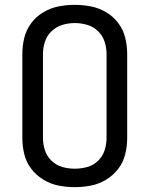

<svg xmlns="http://www.w3.org/2000/svg" viewBox="-20 -763 616 791"><path d="M288 8Q322 8 355 1.5Q388 -5 417.5 -23Q447 -41 467.5 -68Q488 -95 496 -128Q504 -161 504 -195V-540Q504 -574 496 -607Q488 -640 467.5 -667.5Q447 -695 417.5 -712.5Q388 -730 355 -736.5Q322 -743 288 -743Q254 -743 221 -736.5Q188 -730 158.5 -712.5Q129 -695 108.5 -667.5Q88 -640 80 -607Q72 -574 72 -540V-195Q72 -161 80 -128Q88 -95 108.5 -68Q129 -41 158.5 -23Q188 -5 221 1.5Q254 8 288 8ZM288 -68Q262 -68 237 -75Q212 -82 192.5 -100.5Q173 -119 165 -144Q157 -169 157 -195V-540Q157 -566 165 -591Q173 -616 192.5 -634.5Q212 -653 237 -660.5Q262 -668 288 -668Q314 -668 339.5 -660.5Q365 -653 384 -634.5Q403 -616 411 -591Q419 -566 419 -540V-195Q419 -169 411 -144Q403 -119 384 -100.5Q365 -82 339.5 -75Q314 -68 288 -68Z"/></svg>

Font: Iosevka Sparkle
Style: Regular
Weight: 400
Designer: Belleve Invis
Foundry: Belleve Invis
Version: Version 4.5.0; ttfautohint (v1.8.3)